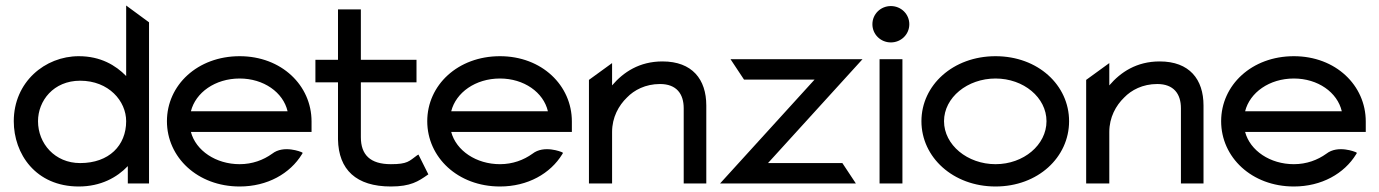

<svg xmlns="http://www.w3.org/2000/svg" viewBox="-20 -666 5007 697"><path d="M30 -226C30 -108 109 11 266 11C346 11 405 -22 444 -63V0H521V-585L438 -646V-390C400 -429 345 -462 266 -462C143 -462 30 -368 30 -226ZM118 -226C118 -300 174 -373 271 -373C375 -373 438 -299 438 -226C438 -138 376 -74 271 -74C179 -74 118 -145 118 -226Z M586 -226C586 -95 697 11 850 11C951 11 1033 -36 1076 -106L1079 -111L1074 -114C1074 -114 1010 -141 968 -108C936 -85 896 -70 850 -70C764 -70 691 -119 673 -187H1111V-225C1111 -356 1002 -462 850 -462C697 -462 586 -357 586 -226ZM673 -262C690 -330 761 -381 850 -381C937 -381 1008 -331 1024 -262Z M1125 -367H1207V-160C1209 -50 1273 11 1399 11C1471 11 1499 -8 1532 -31L1535 -33L1499 -105L1494 -102C1465 -81 1460 -70 1399 -70C1324 -70 1290 -104 1290 -168V-367H1492V-449H1290V-632H1207V-449H1125Z M1531 -226C1531 -95 1642 11 1795 11C1896 11 1978 -36 2021 -106L2024 -111L2019 -114C2019 -114 1955 -141 1913 -108C1881 -85 1841 -70 1795 -70C1709 -70 1636 -119 1618 -187H2056V-225C2056 -356 1947 -462 1795 -462C1642 -462 1531 -357 1531 -226ZM1618 -262C1635 -330 1706 -381 1795 -381C1882 -381 1953 -331 1969 -262Z M2118 0H2202V-187C2202 -240 2226 -283 2256 -312C2282 -339 2323 -361 2376 -361C2436 -361 2462 -325 2462 -273V0H2544V-283C2544 -378 2493 -443 2385 -443C2301 -443 2243 -404 2202 -356V-437L2118 -376Z M2594 0H3087L3038 -74H2768L3111 -451H2632L2681 -377H2937Z M3147 -578C3147 -541 3177 -512 3214 -512C3251 -512 3281 -541 3281 -578C3281 -615 3251 -644 3214 -644C3177 -644 3147 -615 3147 -578ZM3173 0H3256V-451H3173Z M3325 -226C3325 -95 3440 11 3594 11C3748 11 3861 -95 3861 -226C3861 -357 3748 -462 3594 -462C3440 -462 3325 -357 3325 -226ZM3407 -226C3407 -312 3492 -381 3594 -381C3696 -381 3779 -312 3779 -226C3779 -140 3696 -70 3594 -70C3492 -70 3407 -140 3407 -226Z M3923 0H4007V-187C4007 -240 4031 -283 4061 -312C4087 -339 4128 -361 4181 -361C4241 -361 4267 -325 4267 -273V0H4349V-283C4349 -378 4298 -443 4190 -443C4106 -443 4048 -404 4007 -356V-437L3923 -376Z M4413 -226C4413 -95 4524 11 4677 11C4778 11 4860 -36 4903 -106L4906 -111L4901 -114C4901 -114 4837 -141 4795 -108C4763 -85 4723 -70 4677 -70C4591 -70 4518 -119 4500 -187H4938V-225C4938 -356 4829 -462 4677 -462C4524 -462 4413 -357 4413 -226ZM4500 -262C4517 -330 4588 -381 4677 -381C4764 -381 4835 -331 4851 -262Z"/></svg>

Font: Charger Pro
Style: BdExt
Weight: 700
Designer: Jasper
Foundry: Cannot Into Space Fonts
Version: Version 1.09